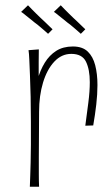

<svg xmlns="http://www.w3.org/2000/svg" viewBox="-20 -707 405 727"><path d="M303 -231Q309 -276 314.5 -318.5Q320 -361 320 -396Q320 -444 305.5 -473.5Q291 -503 250 -503Q213 -503 185.5 -473.5Q158 -444 143 -394.5Q128 -345 128 -284L104 -249Q104 -288 108 -328Q112 -368 122 -404.5Q132 -441 149.5 -469.5Q167 -498 193 -514.5Q219 -531 256 -531Q292 -531 312 -512Q332 -493 340.5 -460Q349 -427 349 -385Q349 -350 344.5 -311Q340 -272 333 -232ZM93 0Q94 -19 94.5 -41Q95 -63 96 -92Q97 -121 97 -158.5Q97 -196 97 -246Q97 -297 96 -341Q95 -385 93.5 -420.5Q92 -456 91 -480.5Q90 -505 88 -517L127 -520Q127 -502 126.5 -471.5Q126 -441 126.5 -395Q127 -349 128 -284Q128 -234 127.5 -190.5Q127 -147 127 -110.5Q127 -74 127 -46.5Q127 -19 128 0ZM286 -579Q280 -585 272 -591.5Q264 -598 255 -606Q246 -614 236 -621Q227 -629 217.5 -636Q208 -643 200 -650Q192 -657 184 -662L210 -687Q217 -680 225 -671.5Q233 -663 241.5 -655Q250 -647 258 -639Q266 -632 273.5 -624.5Q281 -617 288.5 -610Q296 -603 303 -596ZM162 -579Q156 -585 148 -591.5Q140 -598 131 -606Q122 -614 112 -621Q103 -629 93.5 -636Q84 -643 76 -650Q68 -657 60 -662L86 -687Q93 -680 101 -671.5Q109 -663 117.5 -655Q126 -647 134 -639Q142 -632 149.5 -624.5Q157 -617 164.5 -610Q172 -603 179 -596Z"/></svg>

Font: Truculenta Thin
Style: Regular
Weight: 250
Version: Version 1.002